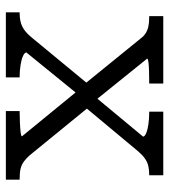

<svg xmlns="http://www.w3.org/2000/svg" viewBox="19 -596 577 655"><g transform="rotate(90 307.5 -268.5)"><path d="M593 0H359V-47H361Q381 -47 400.5 -48Q420 -49 432.5 -50.5Q445 -52 445 -55L283 -253L276 -257L112 -459Q104 -470 94 -476.5Q84 -483 71 -486Q58 -489 38 -489H35V-537H265V-489H263Q244 -489 224.5 -488.5Q205 -488 192.5 -486.5Q180 -485 180 -482L330 -296L337 -293L510 -81Q521 -69 531 -61.5Q541 -54 554.5 -50.5Q568 -47 590 -47H593ZM22 0V-47H25Q52 -47 70.5 -56Q89 -65 107 -87L268 -282L307 -252L159 -70Q159 -64 171 -58.5Q183 -53 202.5 -50Q222 -47 242 -47H244V0ZM341 -265 304 -297 446 -468Q446 -474 433.5 -479Q421 -484 402.5 -486.5Q384 -489 364 -489H361V-537H578V-489H575Q560 -489 546.5 -486Q533 -483 521 -474.5Q509 -466 496 -451Z"/></g></svg>

Font: Roboto Serif 20pt Light
Style: Regular
Weight: 300
Version: Version 1.008